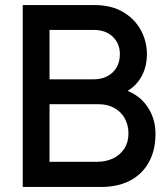

<svg xmlns="http://www.w3.org/2000/svg" viewBox="-20 -740 665 760"><path d="M70 0V-720H353Q421.5 -720 468 -692Q514.5 -664 538 -619.8Q561.5 -575.5 561.5 -526.5Q561.5 -467 532.2 -424.5Q503 -382 453.5 -366.5L452.5 -391Q521.5 -374 558.5 -324.8Q595.5 -275.5 595.5 -210Q595.5 -146.5 570.2 -99.5Q545 -52.5 496.8 -26.2Q448.5 0 380 0ZM176 -99.5H364Q399.5 -99.5 427.8 -113Q456 -126.5 472.2 -151.8Q488.5 -177 488.5 -212Q488.5 -244.5 474.2 -270.8Q460 -297 433.2 -312.2Q406.5 -327.5 370.5 -327.5H176ZM176 -426H351.5Q380.5 -426 403.8 -437.8Q427 -449.5 440.8 -471.8Q454.5 -494 454.5 -525.5Q454.5 -567.5 426.5 -594.5Q398.5 -621.5 351.5 -621.5H176Z"/></svg>

Font: Manrope ExtraLight SemiBold
Style: Regular
Weight: 600
Version: Version 4.504